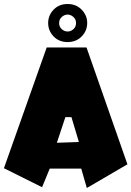

<svg xmlns="http://www.w3.org/2000/svg" viewBox="-44 -937 656 958"><path d="M189 -700.2H387.7L591.8 -117.2L389.2 1L361.3 -95.7H204.1L166 -2.9L-24.4 -97.7ZM239.7 -224.6 349.6 -228.5 312.5 -352.5H282.2ZM251 -822.3Q251 -803.2 264.2 -791.5Q277.3 -779.8 293.5 -779.8Q309.1 -779.8 322.3 -791.5Q335.4 -803.2 335.4 -822.3Q335.4 -840.8 322 -852.5Q308.6 -864.3 293.5 -864.3Q277.8 -864.3 264.4 -852.5Q251 -840.8 251 -822.3ZM196.3 -822.3Q196.3 -860.4 223.4 -888.7Q250.5 -917 293 -917Q336.4 -917 363.8 -888.4Q391.1 -859.9 391.1 -822.3Q391.1 -783.7 363.8 -755.4Q336.4 -727.1 293 -727.1Q250.5 -727.1 223.4 -755.4Q196.3 -783.7 196.3 -822.3Z"/></svg>

Font: Lapsus Pro (theguybrush.com)
Style: Bold
Weight: 700
Designer: Jose Roses
Version: Version 1.00 February 9, 2018, initial release